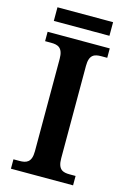

<svg xmlns="http://www.w3.org/2000/svg" viewBox="-127 -906 643 967"><g transform="rotate(15 194.0 -423.0)"><path d="M48 -775H338V-846H48ZM32 0H356V-49H325C290 -49 263 -57 263 -116V-598C263 -657 290 -665 325 -665H356V-714H32V-665H63C98 -665 126 -657 126 -598V-116C126 -57 98 -49 63 -49H32Z"/></g></svg>

Font: Noto Serif Tamil SemiBold
Style: Italic
Weight: 600
Italic angle: -12°
Designer: Indian Type Foundry, Tom Grace, and the Monotype Design Team
Foundry: Monotype Imaging Inc.
Version: Version 2.003